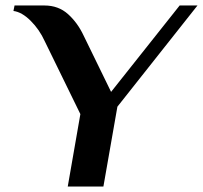

<svg xmlns="http://www.w3.org/2000/svg" viewBox="-20 -680 740 700"><path d="M273 -264 143 -530Q124 -572 92 -604Q60 -636 29 -640L33 -660H142Q193 -660 228 -628.5Q263 -597 285 -550L385 -345L635 -660H700L408 -291L357 0H227Z"/></svg>

Font: Philosopher
Style: Bold Italic
Weight: 700
Italic angle: -10°
Designer: Jovanny Lemonad
Foundry: Jovanny Lemonad
Version: Version 2.000